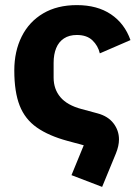

<svg xmlns="http://www.w3.org/2000/svg" viewBox="-20 -557 547 752"><path d="M260 129 308 12 245 -5Q171 -25 124.5 -57.5Q78 -90 57 -143.5Q36 -197 36 -281Q36 -356 65 -414Q94 -472 149 -504.5Q204 -537 281 -537Q361 -537 414.5 -501Q468 -465 491 -400L371 -348Q364 -378 342 -399Q320 -420 281 -420Q251 -420 230.5 -406.5Q210 -393 200 -368.5Q190 -344 190 -311V-253Q190 -208 216.5 -176.5Q243 -145 299 -130L362 -113Q403 -102 424.5 -74Q446 -46 446 -11Q446 2 443 15.5Q440 29 434 44L380 175Z"/></svg>

Font: IBM Plex Sans Var
Style: Regular
Weight: 400
Designer: Mike Abbink, Paul van der Laan, Pieter van Rosmalen
Foundry: Bold Monday
Version: Version 3.000